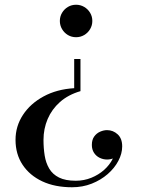

<svg xmlns="http://www.w3.org/2000/svg" viewBox="-20 -550 599 810"><path d="M284 240Q211.5 240 158.2 215Q105 190 75.2 145Q45.5 100 45.5 40Q45.5 -17.5 76.8 -65.2Q108 -113 163.8 -143.2Q219.5 -173.5 293 -178V-301H319.5V-165.5Q268 -150.5 233.2 -119.8Q198.5 -89 181 -47.8Q163.5 -6.5 163.5 40Q163.5 75 168.5 106.2Q173.5 137.5 187.8 161.5Q202 185.5 229 199Q256 212.5 299.5 212.5Q334.5 212.5 365.2 200Q396 187.5 419.2 166.8Q442.5 146 455.5 120Q468.5 94 468.5 67.5H494.5Q494.5 84 485.5 96.5Q476.5 109 462.2 116Q448 123 431.5 123Q415.5 123 400.5 115.8Q385.5 108.5 376.5 94.5Q367.5 80.5 367.5 61.5Q367.5 39.5 377.5 25.8Q387.5 12 402.5 5.5Q417.5 -1 431.5 -1Q457 -1 476.2 16.5Q495.5 34 495.5 67.5Q495.5 98 479.2 128.8Q463 159.5 434.2 184.5Q405.5 209.5 367 224.8Q328.5 240 284 240ZM301 -393Q282 -393 266.5 -402.2Q251 -411.5 241.8 -427.2Q232.5 -443 232.5 -461.5Q232.5 -480.5 241.8 -496Q251 -511.5 266.5 -520.8Q282 -530 301 -530Q319.5 -530 335.2 -520.8Q351 -511.5 360.2 -496Q369.5 -480.5 369.5 -461.5Q369.5 -443 360.2 -427.2Q351 -411.5 335.2 -402.2Q319.5 -393 301 -393Z"/></svg>

Font: Bodoni Moda 9pt Medium
Style: Regular
Weight: 500
Designer: Owen Earl
Foundry: indestructible type
Version: Version 2.005